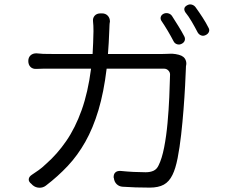

<svg xmlns="http://www.w3.org/2000/svg" viewBox="-20 -833 1040 875"><path d="M727 -771Q737 -775 747.5 -772Q758 -769 764 -760Q778 -738 793 -714Q808 -690 820 -667Q825 -657 821.5 -647.5Q818 -638 807 -633Q797 -628 786.5 -631.5Q776 -635 771 -645Q759 -668 744.5 -692.5Q730 -717 715 -739Q710 -748 713 -757Q716 -766 727 -771ZM835 -810Q845 -815 855.5 -811.5Q866 -808 872 -799Q888 -777 903.5 -753Q919 -729 930 -707Q936 -697 932 -687.5Q928 -678 917 -673Q907 -668 897 -671.5Q887 -675 881 -685Q868 -710 854 -734Q840 -758 824 -778Q812 -799 835 -810ZM810 -577Q820 -572 825 -561.5Q830 -551 829 -540Q827 -533 827 -518Q826 -490 823.5 -441.5Q821 -393 816.5 -335Q812 -277 805.5 -219Q799 -161 789.5 -112.5Q780 -64 766 -36Q751 -5 726.5 8.5Q702 22 662 22Q625 22 598 21Q571 20 539 18Q523 17 512 6.5Q501 -4 499 -21L498 -23Q497 -39 505.5 -47Q514 -55 530 -54Q559 -51 589 -49.5Q619 -48 644 -48Q665 -48 680 -55Q695 -62 703 -80Q718 -110 728 -161Q738 -212 743.5 -272.5Q749 -333 751.5 -391Q754 -449 755 -493Q755 -504 747 -512Q739 -520 728 -520H466Q453 -412 428.5 -330.5Q404 -249 369 -187Q334 -125 289 -77Q244 -29 189 13Q176 23 159 22.5Q142 22 129 11L123 5Q110 -5 111 -16.5Q112 -28 126 -37Q142 -48 156 -57.5Q170 -67 191 -87Q241 -131 282 -190.5Q323 -250 352 -331Q381 -412 395 -520H221Q191 -520 177 -520Q163 -520 146 -519Q129 -518 119 -528Q109 -538 109 -555Q109 -571 119 -580.5Q129 -590 146 -590Q163 -588 177 -587.5Q191 -587 220 -587H402Q405 -636 406 -691Q406 -706 405.5 -715.5Q405 -725 404 -735Q402 -751 411.5 -761.5Q421 -772 438 -772H445Q461 -772 471 -761.5Q481 -751 481 -735Q479 -724 479 -717.5Q479 -711 478 -693Q476 -637 472 -587H720Q726 -587 738.5 -587.5Q751 -588 753 -588Q765 -589 780.5 -586.5Q796 -584 807 -579Z"/></svg>

Font: Chiron GoRound TC N
Style: Regular
Weight: 350
Designer: Ryoko NISHIZUKA 西塚涼子 (kana, bopomofo & ideographs); Paul D. Hunt (Latin, Greek & Cyrillic); Sandoll Communications 산돌커뮤니
Foundry: Adobe
Version: Version 1.000;hotconv 1.1.1;makeotfexe 2.6.0